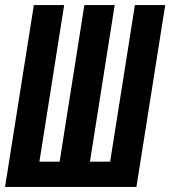

<svg xmlns="http://www.w3.org/2000/svg" viewBox="-30 -740 674 760"><path d="M104 -720H224L126 -100H206L304 -720H424L326 -100H406L504 -720H624L510 0H-10Z"/></svg>

Font: JetBrains Mono ExtraBold
Style: Italic
Weight: 800
Designer: Philipp Nurullin, Konstantin Bulenkov
Foundry: JetBrains
Version: Version 1.000; ttfautohint (v1.8.3)